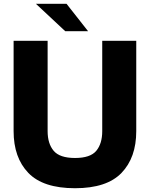

<svg xmlns="http://www.w3.org/2000/svg" viewBox="-20 -979 794 1016"><path d="M52 -285V-763H232V-285Q232 -219 264 -181Q296 -143 377 -143Q458 -143 489.5 -181Q521 -219 521 -285V-763H701V-285Q701 -145 623 -64Q545 17 377 17Q208 17 130 -64Q52 -145 52 -285ZM332 -959 446 -814H325L170 -959Z"/></svg>

Font: Open Sauce One Black
Style: Regular
Weight: 900
Designer: Alfredo Marco Pradil
Foundry: Creative Sauce Fz LLC
Version: Version 1.477